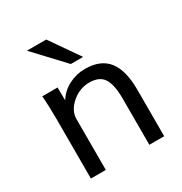

<svg xmlns="http://www.w3.org/2000/svg" viewBox="-174 -878 955 1007"><g transform="rotate(-30 303.5 -374.5)"><path d="M86.4 0V-362.3Q86.4 -395.5 85.2 -430.2Q84 -464.8 82.5 -482.9L81.1 -501H173.8L174.8 -422.4Q200.7 -465.3 247.3 -489.5Q293.9 -513.7 345.7 -513.7Q440.4 -513.7 485.4 -456.3Q530.3 -398.9 530.3 -282.2V0H440.4V-281.7Q440.4 -363.3 416 -401.9Q391.6 -440.4 330.1 -440.4Q273.4 -440.4 227.1 -402.1Q180.7 -363.8 176.8 -314V0ZM295.4 -572.8 130.9 -748.5H248L370.1 -572.8Z"/></g></svg>

Font: Muli
Style: Regular
Weight: 400
Designer: Vernon Adams
Foundry: newtypography
Version: Version 2; ttfautohint (v1.00rc1.6-4cba) -l 8 -r 50 -G 200 -